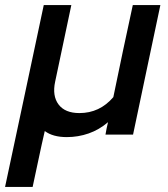

<svg xmlns="http://www.w3.org/2000/svg" viewBox="-58 -532 664 759"><path d="M224 -512Q208 -436 192 -360.5Q176 -285 160 -209Q148 -153 173.5 -119Q199 -85 256 -85Q336 -85 390 -148Q409 -240 428 -330.5Q447 -421 467 -512H576Q549 -384 522 -256.5Q495 -129 468 0H359Q361 -12 363.5 -24.5Q366 -37 369 -49Q334 -19 292.5 -4.5Q251 10 206 10Q151 10 119 -14Q106 42 94.5 97Q83 152 71 207H-38Q0 27 38.5 -152Q77 -331 115 -512Z"/></svg>

Font: Rosa Sans Medium
Style: Italic
Weight: 500
Italic angle: -12°
Designer: Pentagram / MCKL
Foundry: Pentagram / MCKL
Version: Version 1.005;September 16, 2019;FontCreator 11.5.0.2425 64-